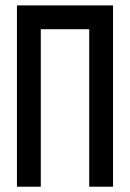

<svg xmlns="http://www.w3.org/2000/svg" viewBox="-20 -704 490 724"><path d="M43.9 0V-683.6H406.2V0H316.4V-593.8H133.8V0Z"/></svg>

Font: Anka/Coder Narrow
Style: Bold
Weight: 700
Width: 3
Monospace: yes
Version: Version 001.100